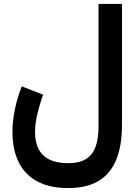

<svg xmlns="http://www.w3.org/2000/svg" viewBox="-20 -701 700 963"><path d="M591.8 -74.2V-681.2H474.1V-65.4Q474.1 -6.6 459.7 34.2Q445.3 75.1 412 96.2Q378.6 117.4 322.1 117.4Q264.6 117.4 227.9 99.2Q191.2 81.1 173.5 46.2Q155.8 11.3 155.8 -38.2Q155.8 -82 168 -132.2Q180.3 -182.3 195.9 -226.4L89 -267.9Q67.5 -213.2 55 -153.9Q42.5 -94.6 42.5 -39.4Q42.5 48.1 73.1 111.2Q103.8 174.3 165.9 208.3Q228 242.2 322.1 242.2Q415.6 242.2 475.2 206.1Q534.8 169.9 563.3 99.4Q591.8 28.8 591.8 -74.2Z"/></svg>

Font: Vazirmatn
Style: Regular
Weight: 400
Designer: Saber Rastikerdar
Foundry: Saber Rastikerdar
Version: Version 33.003;September 2, 2022;FontCreator 14.0.0.2862 64-